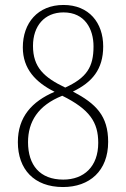

<svg xmlns="http://www.w3.org/2000/svg" viewBox="-20 -744 508 774"><path d="M234 10C341 10 416 -55 416 -172C416 -277 367 -326 274 -375C351 -412 396 -464 396 -557C396 -652 339 -724 236 -724C132 -724 72 -651 72 -553C72 -466 124 -412 200 -374C109 -335 52 -273 52 -171C52 -62 117 10 234 10ZM243 -391C157 -432 113 -473 113 -559C113 -639 159 -694 236 -694C323 -694 357 -626 357 -557C357 -474 330 -431 243 -391ZM235 -20C141 -20 93 -78 93 -171C93 -253 133 -319 231 -358C342 -303 376 -251 376 -168C376 -72 318 -20 235 -20Z"/></svg>

Font: Noto Serif Georgian Condensed ExtraLight
Style: Regular
Weight: 200
Width: 3
Designer: Monotype Design Team, Akaki Razmadze
Foundry: Google LLC
Version: Version 2.003